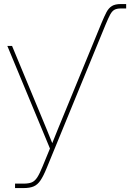

<svg xmlns="http://www.w3.org/2000/svg" viewBox="-20 -748 668 972"><path d="M446.3 -515.6 493.7 -630.9Q507.8 -665 519 -686.3Q530.3 -707.5 546.6 -717.5Q563 -727.5 591.3 -727.5H618.7V-705.1H591.3Q571.3 -705.1 559.3 -698.5Q547.4 -691.9 537.8 -674.3Q528.3 -656.7 514.2 -622.6L470.2 -515.6L216.3 103Q199.7 143.6 184.8 165.5Q169.9 187.5 150.1 195.8Q130.4 204.1 99.1 204.1H56.2V181.6H99.1Q125 181.6 140.6 175.3Q156.2 168.9 168.5 150.1Q180.7 131.3 195.3 95.2L232.9 3.9L17.1 -515.6H41L187 -164.1Q201.7 -128.9 216.1 -93.8Q230.5 -58.6 244.6 -23.4Q258.8 -58.6 272.9 -93.8Q287.1 -128.9 301.8 -164.1Z"/></svg>

Font: Inter Display Thin
Style: Regular
Weight: 100
Designer: Rasmus Andersson
Foundry: rsms
Version: Version 4.000;git-a52131595